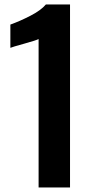

<svg xmlns="http://www.w3.org/2000/svg" viewBox="-20 -830 422 850"><path d="M150.9 0V-657.2Q142.1 -651.9 87.4 -636.7Q32.7 -621.6 25.9 -618.2V-721.2Q66.9 -735.8 113.8 -759.8Q160.6 -783.7 183.1 -810.1H290V0Z"/></svg>

Font: Oswald Medium
Style: Regular
Weight: 500
Designer: Vernon Adams
Foundry: Vernon Adams
Version: Version 4.103